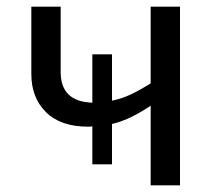

<svg xmlns="http://www.w3.org/2000/svg" viewBox="-20 -556 646 576"><path d="M520 -536V0H432V-239Q404 -220 376 -206Q348 -192 316 -184V-63H257V-177Q253 -176 244 -176Q162 -176 118 -219.5Q74 -263 74 -334V-536H162V-340Q162 -251 257 -248V-393H316V-254Q346 -260 374 -273.5Q402 -287 432 -306V-536Z"/></svg>

Font: Noto Sans IKEA
Style: Regular
Weight: 400
Designer: Monotype Design Team
Foundry: Monotype Imaging Inc.
Version: Version 2.001